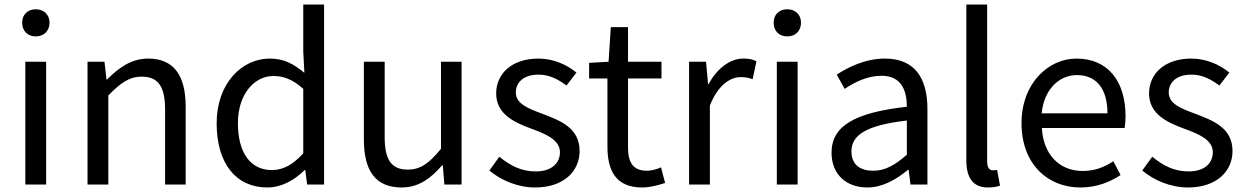

<svg xmlns="http://www.w3.org/2000/svg" viewBox="-20 -816 5507 849"><path d="M92 0H184V-543H92ZM138 -655C174 -655 199 -679 199 -716C199 -751 174 -775 138 -775C102 -775 78 -751 78 -716C78 -679 102 -655 138 -655Z M367 0H459V-394C513 -449 551 -477 607 -477C679 -477 710 -434 710 -332V0H801V-344C801 -482 749 -557 635 -557C561 -557 504 -516 453 -464H451L442 -543H367Z M1162 13C1227 13 1285 -22 1327 -64H1330L1338 0H1413V-796H1321V-587L1326 -494C1278 -533 1237 -557 1173 -557C1049 -557 938 -447 938 -271C938 -90 1026 13 1162 13ZM1182 -64C1087 -64 1032 -141 1032 -272C1032 -396 1102 -480 1189 -480C1234 -480 1276 -464 1321 -423V-138C1276 -88 1232 -64 1182 -64Z M1756 13C1830 13 1884 -26 1935 -85H1938L1945 0H2021V-543H1930V-158C1878 -94 1839 -66 1783 -66C1711 -66 1681 -109 1681 -210V-543H1589V-199C1589 -60 1641 13 1756 13Z M2346 13C2474 13 2543 -60 2543 -148C2543 -251 2457 -283 2378 -313C2317 -336 2261 -356 2261 -407C2261 -450 2293 -486 2362 -486C2410 -486 2448 -465 2485 -438L2529 -495C2488 -529 2428 -557 2361 -557C2242 -557 2174 -489 2174 -403C2174 -310 2256 -274 2332 -246C2392 -224 2456 -198 2456 -143C2456 -96 2421 -58 2349 -58C2284 -58 2236 -84 2188 -123L2144 -62C2195 -19 2269 13 2346 13Z M2820 13C2854 13 2890 3 2921 -7L2903 -76C2885 -68 2861 -61 2841 -61C2778 -61 2757 -99 2757 -165V-469H2905V-543H2757V-696H2681L2671 -543L2585 -538V-469H2666V-168C2666 -59 2705 13 2820 13Z M3027 0H3119V-349C3155 -441 3210 -475 3255 -475C3278 -475 3290 -472 3308 -466L3325 -545C3308 -554 3291 -557 3267 -557C3207 -557 3151 -513 3113 -444H3111L3102 -543H3027Z M3415 0H3507V-543H3415ZM3461 -655C3497 -655 3522 -679 3522 -716C3522 -751 3497 -775 3461 -775C3425 -775 3401 -751 3401 -716C3401 -679 3425 -655 3461 -655Z M3815 13C3882 13 3943 -22 3995 -65H3998L4006 0H4081V-334C4081 -469 4026 -557 3893 -557C3805 -557 3729 -518 3680 -486L3715 -423C3758 -452 3815 -481 3878 -481C3967 -481 3990 -414 3990 -344C3759 -318 3657 -259 3657 -141C3657 -43 3724 13 3815 13ZM3841 -61C3787 -61 3745 -85 3745 -147C3745 -217 3807 -262 3990 -283V-132C3937 -85 3893 -61 3841 -61Z M4349 13C4374 13 4389 9 4402 5L4389 -65C4379 -63 4375 -63 4370 -63C4356 -63 4345 -74 4345 -102V-796H4253V-108C4253 -31 4281 13 4349 13Z M4757 13C4830 13 4888 -11 4935 -42L4903 -103C4862 -76 4820 -60 4767 -60C4664 -60 4593 -134 4587 -250H4953C4955 -264 4957 -282 4957 -302C4957 -457 4879 -557 4740 -557C4616 -557 4497 -448 4497 -271C4497 -92 4612 13 4757 13ZM4586 -315C4597 -423 4665 -484 4742 -484C4827 -484 4877 -425 4877 -315Z M5233 13C5361 13 5430 -60 5430 -148C5430 -251 5344 -283 5265 -313C5204 -336 5148 -356 5148 -407C5148 -450 5180 -486 5249 -486C5297 -486 5335 -465 5372 -438L5416 -495C5375 -529 5315 -557 5248 -557C5129 -557 5061 -489 5061 -403C5061 -310 5143 -274 5219 -246C5279 -224 5343 -198 5343 -143C5343 -96 5308 -58 5236 -58C5171 -58 5123 -84 5075 -123L5031 -62C5082 -19 5156 13 5233 13Z"/></svg>

Font: Source Han Sans KR
Style: Regular
Weight: 400
Designer: Ryoko NISHIZUKA 西塚涼子 (kana, bopomofo & ideographs); Paul D. Hunt (Latin, Greek & Cyrillic); Sandoll Communications 산돌커뮤니
Foundry: Adobe
Version: Version 2.004;hotconv 1.0.118;makeotfexe 2.5.65603